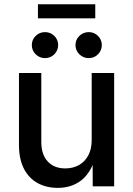

<svg xmlns="http://www.w3.org/2000/svg" viewBox="-20 -892 637 919"><path d="M256.8 7.3Q201.7 7.3 159.4 -16.1Q117.2 -39.6 94 -85.4Q70.8 -131.3 70.8 -198.7V-542.5H177.7V-211.9Q177.7 -152.3 208.5 -119.1Q239.3 -85.9 292.5 -85.9Q329.1 -85.9 357.7 -101.8Q386.2 -117.7 402.6 -148.2Q418.9 -178.7 418.9 -222.2V-542.5H526.4V0H423.8L423.3 -132.8H435.5Q411.1 -59.6 365.5 -26.1Q319.8 7.3 256.8 7.3ZM404.8 -613.8Q378.4 -613.8 359.9 -632.1Q341.3 -650.4 341.3 -676.3Q341.3 -702.1 359.9 -720.2Q378.4 -738.3 404.8 -738.3Q430.7 -738.3 449 -720.2Q467.3 -702.1 467.3 -676.3Q467.3 -650.4 449 -632.1Q430.7 -613.8 404.8 -613.8ZM195.3 -613.8Q169.4 -613.8 150.9 -632.1Q132.3 -650.4 132.3 -676.3Q132.3 -702.1 150.9 -720.2Q169.4 -738.3 195.3 -738.3Q221.7 -738.3 240 -720.2Q258.3 -702.1 258.3 -676.3Q258.3 -650.4 240 -632.1Q221.7 -613.8 195.3 -613.8ZM436 -871.6V-804.2H161.6V-871.6Z"/></svg>

Font: Inter 16pt Medium
Style: Regular
Weight: 500
Version: Version 4.001;git-66647c0bb